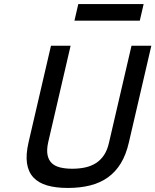

<svg xmlns="http://www.w3.org/2000/svg" viewBox="-20 -920 768 949"><path d="M218 -216Q210 -179 215 -154Q220 -129 235.5 -114Q251 -99 277 -92.5Q303 -86 337 -86Q372 -86 401.5 -92.5Q431 -99 454.5 -114Q478 -129 494.5 -154Q511 -179 519 -216L630 -694H728L617 -216Q603 -155 577 -112.5Q551 -70 513 -43Q475 -16 425.5 -3.5Q376 9 315 9Q256 9 213 -3.5Q170 -16 145 -43Q120 -70 113.5 -112.5Q107 -155 121 -216L232 -694H329ZM367 -900H690L671 -818H348Z"/></svg>

Font: Panefresco 600wt
Style: Italic
Weight: 600
Foundry: Campivisivi & Chank Co
Version: Version 1.000